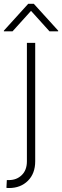

<svg xmlns="http://www.w3.org/2000/svg" viewBox="-47 -767 321 992"><path d="M92 -545.5H134.9V66.4Q134.9 129.6 97.1 167.1Q59.3 204.5 -0.4 204.5Q-3.2 204.5 -6.4 204.4Q-9.6 204.2 -13.8 203.5L-11.7 163.4H-1.1Q39.1 163.4 65.5 137.6Q92 111.9 92 66.4ZM17.8 -605.1 113.3 -710.9 208.8 -605.1H253.6V-608.7L127.8 -747.2H98.7L-27 -608.7V-605.1Z"/></svg>

Font: Inter Extra Light BETA
Style: Regular
Weight: 200
Designer: Rasmus Andersson
Foundry: rsms
Version: Version 3.011;git-f93a4a705